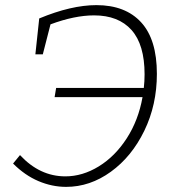

<svg xmlns="http://www.w3.org/2000/svg" viewBox="-20 -722 690 749"><path d="M592 -434Q592 -313 543 -212Q494 -111 412.5 -52Q331 7 238 7Q183 7 130 -15.5Q77 -38 31 -84L58 -117Q135 -34 235 -34Q302 -34 365.5 -73Q429 -112 474.5 -182.5Q520 -253 536 -343H193L199 -379H541Q544 -405 544 -432Q544 -548 493 -605Q442 -662 347 -662Q271 -662 177 -627L147 -510H118L133 -650Q258 -702 356 -702Q469 -702 530.5 -635Q592 -568 592 -434Z"/></svg>

Font: Bitter Pro Light
Style: Italic
Weight: 300
Italic angle: -9°
Designer: Sol Matas, and Bitter project Authors
Foundry: Sol Matas
Version: Version 1.010